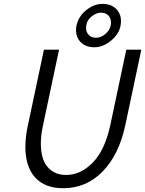

<svg xmlns="http://www.w3.org/2000/svg" viewBox="-20 -971 760 1005"><path d="M641.1 -710.9H719.7L635.7 -314.9Q602.5 -160.2 516.8 -73Q431.2 14.2 311 14.2Q214.8 14.2 163.8 -42.2Q112.8 -98.6 112.8 -202.6Q112.8 -253.9 126 -314.9L210 -710.9H289.1L205.1 -314.9Q193.8 -263.7 193.8 -219.7Q193.8 -137.7 229.5 -96.4Q265.1 -55.2 325.7 -55.2Q399.9 -55.2 462.4 -116.7Q528.3 -181.6 557.1 -314.9ZM561 -853.5Q561 -875.5 547.1 -890.1Q533.2 -904.8 508.3 -904.8Q483.4 -904.8 457 -882.8Q430.7 -860.8 430.7 -824.2Q430.7 -802.7 444.6 -788.1Q458.5 -773.4 483.2 -773.4Q507.8 -773.4 530.8 -792.5Q561 -818.4 561 -853.5ZM380.4 -837.4Q391.1 -885.7 431.6 -918.2Q472.2 -950.7 516.6 -950.7Q561 -950.7 587.2 -925Q613.3 -899.4 613.3 -860.8Q613.3 -799.8 559.6 -756.8Q518.1 -723.6 473.9 -723.6Q429.7 -723.6 403.8 -749Q377.9 -774.4 377.9 -813.5V-816.9Q377.9 -826.2 380.4 -837.4Z"/></svg>

Font: Tuffy
Style: Italic
Weight: 400
Italic angle: -12°
Designer: Thatcher Ulrich, Karoly Barta and Michael Everson
Version: Version 001.271